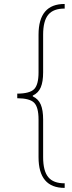

<svg xmlns="http://www.w3.org/2000/svg" viewBox="-20 -781 355 949"><path d="M65.3 -295.5V-318.2Q126.8 -318.5 148.6 -340.4Q170.5 -362.2 170.5 -423.3V-609.4Q170.5 -761.7 299.7 -761.4V-738.6Q244 -739 218.6 -708.3Q193.2 -677.6 193.2 -609.4V-423.3Q193.2 -377.1 181.5 -349.3Q169.7 -321.4 142 -308.6V-304.7Q169.7 -291.9 181.5 -264.2Q193.2 -236.5 193.2 -190.3V-4.3Q193.2 63.9 218.6 94.6Q244 125.4 299.7 125V147.7Q170.5 148.1 170.5 -4.3V-190.3Q170.5 -251.4 148.6 -273.3Q126.8 -295.1 65.3 -295.5Z"/></svg>

Font: Inter UI Thin
Style: Regular
Weight: 100
Designer: Rasmus Andersson
Foundry: rsms
Version: 3.2;8d6f07862